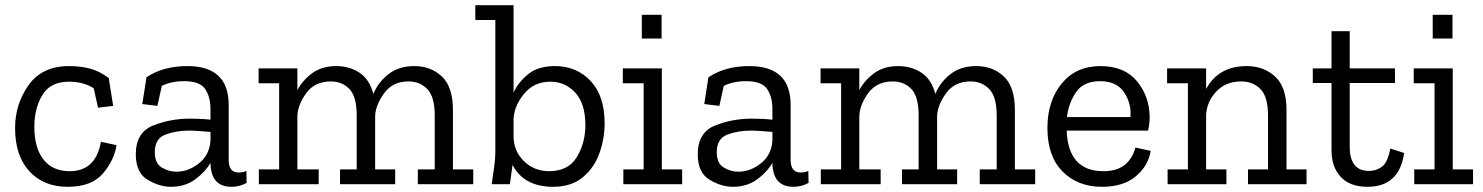

<svg xmlns="http://www.w3.org/2000/svg" viewBox="-20 -708 5702 738"><path d="M428 -150Q419 -92 375.5 -41Q332 10 240 10Q148 10 93 -49.5Q38 -109 38 -216Q38 -308 90 -381Q142 -454 246 -454Q290 -454 327 -444Q364 -434 398 -408L415 -301L357 -294L340 -369Q300 -394 245 -394Q174 -394 143 -343Q112 -292 112 -220Q112 -140 147 -95Q182 -50 248 -50Q348 -50 368 -163Z M543 -411Q578 -434 617 -444Q656 -454 700 -454Q859 -454 859 -305V-93Q859 -45 897 -45Q914 -45 927 -51L928 -5Q901 10 870 10Q791 10 789 -80V-82Q768 -46 729.5 -18Q691 10 637 10Q593 10 547.5 -17Q502 -44 502 -115Q502 -199 568.5 -225.5Q635 -252 710 -252Q730 -252 750.5 -251Q771 -250 789 -248V-288Q789 -336 768.5 -366Q748 -396 688 -396Q639 -396 602 -378L585 -301L527 -308ZM789 -167V-201Q770 -202 749 -204Q728 -206 706 -206Q656 -206 615.5 -190.5Q575 -175 575 -123Q575 -80 602 -64Q629 -48 658 -48Q704 -48 744.5 -80Q785 -112 789 -167Z M1799 0H1586V-57H1651V-264Q1651 -336 1622.5 -365.5Q1594 -395 1550 -395Q1489 -395 1456 -349Q1423 -303 1422 -261V-57H1499V0H1287V-57H1351V-264Q1351 -337 1323 -366Q1295 -395 1252 -395Q1190 -395 1157.5 -350.5Q1125 -306 1123 -263V-57H1205V0H975V-57H1053V-388H974V-445H1123V-362Q1145 -402 1182 -428Q1219 -454 1272 -454Q1324 -454 1362.5 -428Q1401 -402 1415 -347Q1435 -394 1474.5 -424Q1514 -454 1572 -454Q1636 -454 1678.5 -414Q1721 -374 1721 -285V-57H1799Z M2304 -234Q2304 -175 2284 -119Q2264 -63 2220 -26.5Q2176 10 2106 10Q1994 10 1950 -74L1940 0H1870Q1874 -29 1879 -63Q1884 -97 1884 -130V-631H1807V-688H1954V-353Q1974 -394 2011.5 -424Q2049 -454 2113 -454Q2196 -454 2250 -397Q2304 -340 2304 -234ZM2230 -227Q2230 -310 2191 -352Q2152 -394 2096 -394Q2032 -394 1994 -347Q1956 -300 1954 -251V-184Q1954 -128 1993.5 -89Q2033 -50 2091 -50Q2164 -50 2197 -104Q2230 -158 2230 -227Z M2447 -560V-651H2523V-560ZM2602 0H2376V-57H2454V-388H2374V-445H2524V-57H2602Z M2703 -411Q2738 -434 2777 -444Q2816 -454 2860 -454Q3019 -454 3019 -305V-93Q3019 -45 3057 -45Q3074 -45 3087 -51L3088 -5Q3061 10 3030 10Q2951 10 2949 -80V-82Q2928 -46 2889.5 -18Q2851 10 2797 10Q2753 10 2707.5 -17Q2662 -44 2662 -115Q2662 -199 2728.5 -225.5Q2795 -252 2870 -252Q2890 -252 2910.5 -251Q2931 -250 2949 -248V-288Q2949 -336 2928.5 -366Q2908 -396 2848 -396Q2799 -396 2762 -378L2745 -301L2687 -308ZM2949 -167V-201Q2930 -202 2909 -204Q2888 -206 2866 -206Q2816 -206 2775.5 -190.5Q2735 -175 2735 -123Q2735 -80 2762 -64Q2789 -48 2818 -48Q2864 -48 2904.5 -80Q2945 -112 2949 -167Z M3959 0H3746V-57H3811V-264Q3811 -336 3782.5 -365.5Q3754 -395 3710 -395Q3649 -395 3616 -349Q3583 -303 3582 -261V-57H3659V0H3447V-57H3511V-264Q3511 -337 3483 -366Q3455 -395 3412 -395Q3350 -395 3317.5 -350.5Q3285 -306 3283 -263V-57H3365V0H3135V-57H3213V-388H3134V-445H3283V-362Q3305 -402 3342 -428Q3379 -454 3432 -454Q3484 -454 3522.5 -428Q3561 -402 3575 -347Q3595 -394 3634.5 -424Q3674 -454 3732 -454Q3796 -454 3838.5 -414Q3881 -374 3881 -285V-57H3959Z M4403 -128Q4394 -71 4346 -30.5Q4298 10 4216 10Q4122 10 4064 -49Q4006 -108 4006 -216Q4006 -320 4061 -387Q4116 -454 4210 -454Q4302 -454 4350 -396Q4398 -338 4399 -259Q4399 -233 4393 -206H4080Q4086 -50 4221 -50Q4274 -50 4304 -75Q4334 -100 4344 -141ZM4325 -258Q4330 -308 4301.5 -352Q4273 -396 4208 -396Q4146 -396 4117 -355Q4088 -314 4081 -258Z M5002 0H4777V-57H4854V-264Q4854 -336 4825 -365.5Q4796 -395 4751 -395Q4691 -395 4654.5 -355.5Q4618 -316 4616 -265V-57H4694V0H4468V-57H4546V-388H4466V-445H4616V-366Q4664 -454 4772 -454Q4837 -454 4881 -414Q4925 -374 4925 -285V-57H5002Z M5377 -120Q5359 10 5236 10Q5169 10 5133.5 -28Q5098 -66 5098 -131V-389H5026V-445H5098V-588H5168V-445H5342V-389H5168V-140Q5168 -100 5185.5 -75.5Q5203 -51 5243 -51Q5269 -51 5291.5 -67Q5314 -83 5324 -137Z M5487 -560V-651H5563V-560ZM5642 0H5416V-57H5494V-388H5414V-445H5564V-57H5642Z"/></svg>

Font: Zilla Slab
Style: Regular
Weight: 400
Designer: Typotheque.com
Foundry: Typotheque type foundry
Version: Version 1.1; 2017; ttfautohint (v1.6)